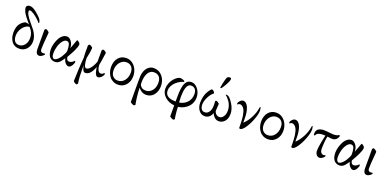

<svg xmlns="http://www.w3.org/2000/svg" viewBox="0 -1767 6187 3050"><g transform="rotate(20 3094.0 -241.5)"><path d="M41 -200.2Q41 -250.5 51 -289.1Q61 -327.6 80.1 -353Q99.1 -378.4 118.7 -393.8Q138.2 -409.2 164.1 -421.9Q166 -421.9 176.8 -420.9Q187.5 -419.9 192.1 -419.4Q196.8 -418.9 205.3 -417.5Q213.9 -416 220.2 -413.8Q226.6 -411.6 231.9 -408.2Q223.6 -418.5 198.2 -448.7Q172.9 -479 163.1 -491.2Q153.3 -503.4 135 -529.1Q116.7 -554.7 109.1 -570.8Q101.6 -586.9 94.7 -608.6Q87.9 -630.4 87.9 -649.9Q87.9 -666 108.2 -679.9Q128.4 -693.8 159.2 -689.9Q205.1 -684.1 270.8 -628.9Q336.4 -573.7 356.9 -541Q374 -512.7 374 -493.2Q374 -491.2 371.8 -488Q369.6 -484.9 367.2 -482.7Q364.7 -480.5 363.8 -481.9Q350.1 -502 315.9 -534.4Q281.7 -566.9 238.8 -595.5Q195.8 -624 169.9 -624Q152.8 -624 152.8 -606.9Q152.8 -576.2 173.8 -540Q194.8 -503.9 250 -438Q303.7 -375 321.3 -350.1Q383.8 -261.7 383.8 -178.2Q383.8 -101.6 337.6 -47.9Q291.5 5.9 210.9 5.9Q172.4 5.9 141.6 -8.5Q110.8 -22.9 92.5 -45.2Q74.2 -67.4 62.3 -95.9Q50.3 -124.5 45.7 -150.1Q41 -175.8 41 -200.2ZM92.8 -168.9Q92.8 -113.3 116.9 -80.1Q141.1 -46.9 190.9 -46.9Q243.7 -46.9 282.7 -91.6Q321.8 -136.2 321.8 -216.8Q321.8 -303.7 252.9 -376Q214.8 -376 177.7 -347.2Q140.6 -318.4 116.7 -269.8Q92.8 -221.2 92.8 -168.9Z M489.7 -88.9V-416Q502 -433.1 514.6 -433.1Q521 -433.1 544.4 -417.5Q567.9 -401.9 567.9 -392.1Q565.4 -354.5 560.1 -295.9Q554.7 -237.3 551.8 -194.1Q548.8 -150.9 548.8 -106Q548.8 -57.1 596.7 -57.1Q616.2 -57.1 625 -62Q631.8 -56.6 631.8 -47.9Q627 -35.6 601.8 -16.4Q576.7 2.9 548.8 2.9Q520.5 2.9 505.1 -20.5Q489.7 -43.9 489.7 -88.9Z M690.4 -163.1Q690.4 -186.5 696.3 -219.2Q702.1 -252 715.8 -290.5Q729.5 -329.1 748.8 -361.3Q768.1 -393.6 799.1 -415.3Q830.1 -437 866.2 -437Q906.2 -437 940.9 -391.1Q975.6 -345.2 975.6 -278.8Q991.2 -317.9 1011.7 -374.5Q1032.2 -431.2 1034.2 -436Q1048.8 -436 1069.6 -418.5Q1090.3 -400.9 1090.3 -381.8Q1090.3 -346.7 1052.2 -266.1Q1041.5 -244.1 1023.4 -210.7Q1005.4 -177.2 992.2 -155.3L979.5 -132.8Q986.3 -95.2 999.3 -83.5Q1012.2 -71.8 1034.2 -71.8Q1057.1 -71.8 1082.3 -88.9Q1107.4 -106 1112.3 -117.2Q1117.7 -115.2 1121.6 -107.2Q1125.5 -99.1 1125.5 -94.2Q1125.5 -90.3 1119.9 -75.7Q1114.3 -61 1104.7 -43Q1095.2 -24.9 1079.3 -11Q1063.5 2.9 1046.4 2.9Q1015.6 2.9 988.5 -31Q961.4 -64.9 957.5 -103Q917.5 -45.9 902.3 -29.8Q866.2 8.8 820.3 8.8Q759.3 8.8 724.9 -34.9Q690.4 -78.6 690.4 -163.1ZM750.5 -115.2Q750.5 -72.3 763.4 -51Q776.4 -29.8 794.4 -29.8Q818.8 -29.8 847.2 -54.7Q875.5 -79.6 896.2 -112.3Q917 -145 931.2 -175.5Q945.3 -206.1 945.3 -219.2Q945.3 -252.9 943.4 -276.6Q941.4 -300.3 935.3 -323.2Q929.2 -346.2 916.5 -357.7Q903.8 -369.1 884.3 -369.1Q847.2 -369.1 815.4 -326.9Q783.7 -284.7 767.1 -226.8Q750.5 -168.9 750.5 -115.2Z M1207.5 189.9Q1207.5 157.7 1214.1 10Q1220.7 -137.7 1228.5 -204.1Q1228.5 -216.3 1226.3 -251.5Q1224.1 -286.6 1224.1 -297.9Q1224.1 -299.3 1224.4 -324Q1224.6 -348.6 1224.6 -374.3Q1224.6 -399.9 1224.1 -417Q1236.8 -437 1248.5 -437Q1257.3 -437 1279.3 -422.9Q1301.3 -408.7 1301.3 -399.9Q1301.3 -353 1278.3 -246.1L1273.4 -223.1Q1273.4 -157.2 1286.1 -110.6Q1298.8 -64 1324.2 -64Q1349.6 -64 1376.5 -90.6Q1403.3 -117.2 1422.6 -152.6Q1441.9 -188 1455.6 -227.1V-297.9Q1455.6 -299.3 1455.8 -324Q1456.1 -348.6 1456.1 -374.3Q1456.1 -399.9 1455.6 -417Q1465.8 -433.6 1474.1 -436Q1476.6 -437 1479.5 -437Q1488.3 -437 1510.3 -422.9Q1532.2 -408.7 1532.2 -399.9Q1532.2 -390.1 1509.3 -246.1L1499.5 -194.8Q1499.5 -139.2 1517.8 -102.5Q1536.1 -65.9 1569.3 -65.9Q1596.7 -65.9 1620.1 -96.2Q1623.5 -96.2 1627.9 -88.6Q1632.3 -81.1 1632.3 -76.2Q1622.1 -43 1595.7 -19.5Q1569.3 3.9 1539.6 3.9Q1522.9 3.4 1509.8 -14.9Q1496.6 -33.2 1489.5 -60.1Q1482.4 -86.9 1478.8 -107.2Q1475.1 -127.4 1474.1 -142.1Q1466.3 -123.5 1460.9 -111.6Q1455.6 -99.6 1446.3 -82Q1437 -64.5 1429.2 -53.2Q1421.4 -42 1410.2 -29.1Q1398.9 -16.1 1387.5 -8.5Q1376 -1 1361.3 3.9Q1346.7 8.8 1330.6 8.8Q1315.9 8.8 1304 -3.4Q1292 -15.6 1284.9 -35.6Q1277.8 -55.7 1273.9 -70.6Q1270 -85.4 1267.6 -101.1Q1268.1 -97.7 1267.6 -41.3Q1267.1 15.1 1270.8 85Q1274.4 154.8 1284.2 207Q1273.9 223.6 1265.6 226.1Q1263.2 227.1 1260.3 227.1Q1251.5 227.1 1229.5 212.9Q1207.5 198.7 1207.5 189.9Z M1686 -221.2Q1686 -319.3 1736.3 -378.2Q1786.6 -437 1870.1 -437Q1926.8 -437 1972.7 -403.8Q2018.6 -370.6 2043.7 -316.9Q2068.8 -263.2 2068.8 -201.2Q2068.8 -112.8 2017.3 -53Q1965.8 6.8 1883.8 6.8Q1837.4 6.8 1799.1 -12.7Q1760.7 -32.2 1736.6 -64.7Q1712.4 -97.2 1699.2 -137.5Q1686 -177.7 1686 -221.2ZM1741.2 -189Q1741.2 -121.1 1774.9 -87.2Q1808.6 -53.2 1857.9 -53.2Q1925.8 -53.2 1969 -107.2Q2012.2 -161.1 2012.2 -243.2Q2012.2 -305.2 1979.7 -340.1Q1947.3 -375 1894 -375Q1849.6 -375 1814.2 -348.6Q1778.8 -322.3 1760 -280Q1741.2 -237.8 1741.2 -189Z M2171.9 191.9Q2169.9 -225.1 2172.9 -252Q2183.6 -341.8 2227.8 -389.4Q2272 -437 2333 -437Q2421.9 -437 2478.8 -369.9Q2535.6 -302.7 2535.6 -206.1Q2535.6 -113.8 2486.6 -54Q2437.5 5.9 2360.8 5.9Q2314.5 5.9 2279.1 -17.1Q2243.7 -40 2226.1 -66.9Q2226.1 4.9 2237.8 97.9Q2249.5 190.9 2256.8 210.9Q2244.6 228 2231.9 228Q2224.6 228 2198.2 214.8Q2171.9 201.7 2171.9 191.9ZM2225.1 -164.1Q2225.1 -124 2229 -116.2Q2234.4 -104.5 2240.5 -96.2Q2246.6 -87.9 2258.3 -77.6Q2270 -67.4 2289.6 -61.8Q2309.1 -56.2 2335 -56.2Q2392.1 -56.2 2435.5 -106.2Q2479 -156.2 2479 -240.2Q2479 -272.5 2471.2 -297.1Q2463.4 -321.8 2451.4 -336.2Q2439.5 -350.6 2423.1 -359.6Q2406.7 -368.7 2391.8 -371.8Q2377 -375 2360.8 -375Q2324.7 -375 2297.4 -356.4Q2270 -337.9 2254.9 -306.6Q2239.7 -275.4 2232.4 -239.5Q2225.1 -203.6 2225.1 -164.1Z M2613.8 -193.8Q2613.8 -240.7 2632.3 -286.4Q2650.9 -332 2677.5 -363Q2704.1 -394 2732.7 -413.1Q2761.2 -432.1 2781.7 -432.1Q2806.6 -432.1 2833.7 -421.1Q2860.8 -410.2 2860.8 -393.1Q2835 -390.6 2801 -372.8Q2767.1 -355 2734.9 -327.6Q2702.6 -300.3 2680.7 -260.3Q2658.7 -220.2 2658.7 -178.2Q2658.7 -116.2 2703.6 -86.2Q2748.5 -56.2 2829.6 -56.2H2837.9V-141.1Q2837.9 -293.5 2869.1 -362.8Q2900.4 -432.1 2972.7 -432.1Q3033.2 -432.1 3081.5 -370.8Q3129.9 -309.6 3129.9 -226.1Q3129.9 -182.6 3115.2 -144.8Q3100.6 -106.9 3077.1 -80.3Q3053.7 -53.7 3023.4 -33.7Q2993.2 -13.7 2962.2 -2.9Q2931.2 7.8 2900.9 11.2Q2902.3 64 2909.7 129.9Q2917 195.8 2922.9 210.9Q2910.6 228 2897.5 228Q2890.1 228 2864 214.8Q2837.9 201.7 2837.9 191.9V9.8Q2741.7 0.5 2677.7 -57.1Q2613.8 -114.7 2613.8 -193.8ZM2890.6 -162.1Q2890.6 -136.2 2894.5 -60.1Q2926.8 -63 2958.3 -77.4Q2989.7 -91.8 3017.1 -116.5Q3044.4 -141.1 3061.5 -179.9Q3078.6 -218.8 3078.6 -265.1Q3078.6 -318.4 3054.7 -348.1Q3030.8 -377.9 2983.9 -377.9Q2957.5 -377.9 2938.5 -359.4Q2919.4 -340.8 2909.4 -308.6Q2899.4 -276.4 2895 -240.2Q2890.6 -204.1 2890.6 -162.1Z M3428.2 -508.8Q3428.2 -518.6 3442.6 -583.5Q3457 -648.4 3470.2 -686Q3473.1 -693.8 3488.3 -702.4Q3503.4 -710.9 3516.6 -710.9Q3542.5 -710.9 3542.5 -688Q3542.5 -665.5 3519 -619.4Q3495.6 -573.2 3471.9 -537.6Q3448.2 -502 3443.4 -500H3440.4Q3437 -500 3432.6 -502.7Q3428.2 -505.4 3428.2 -508.8ZM3210.4 -173.8Q3210.4 -226.6 3221.9 -274.2Q3233.4 -321.8 3251 -353.5Q3268.6 -385.3 3284.4 -405.3Q3300.3 -425.3 3313.5 -435.1Q3325.7 -435.1 3343.3 -421.9Q3365.2 -404.3 3365.2 -386.2Q3365.2 -385.3 3364.5 -383.8Q3363.8 -382.3 3362.1 -380.9Q3360.4 -379.4 3358.9 -377.9Q3357.4 -376.5 3354.7 -374.3Q3352.1 -372.1 3350.6 -371.1Q3314.5 -340.8 3283 -276.6Q3251.5 -212.4 3251.5 -155.8Q3251.5 -111.3 3270.8 -82.3Q3290 -53.2 3327.6 -53.2Q3363.8 -53.2 3387.5 -76.9Q3411.1 -100.6 3420.2 -133.1Q3429.2 -165.5 3429.2 -204.1Q3429.2 -250.5 3425.3 -272.9Q3432.1 -288.1 3442.4 -288.1Q3452.6 -288.1 3473.4 -274.4Q3494.1 -260.7 3495.6 -253.9Q3495.6 -245.1 3491.9 -200.9Q3488.3 -156.7 3488.3 -141.1Q3488.3 -127.4 3496.8 -109.6Q3505.4 -91.8 3525.1 -76.4Q3544.9 -61 3570.3 -61Q3602.5 -61 3625.2 -83.3Q3647.9 -105.5 3657.7 -136.5Q3667.5 -167.5 3667.5 -203.1Q3667.5 -244.1 3653.8 -283.7Q3640.1 -323.2 3620.1 -351.3Q3600.1 -379.4 3582 -397.9Q3564 -416.5 3550.3 -424.8Q3550.3 -434.1 3555.7 -434.1Q3583.5 -432.6 3599.6 -421.9Q3616.2 -409.7 3636.7 -384.8Q3657.2 -359.9 3677.7 -326.4Q3698.2 -293 3711.9 -250.7Q3725.6 -208.5 3725.6 -169.9Q3725.6 -85.9 3684.3 -40.5Q3643.1 4.9 3585.4 4.9Q3563 4.9 3542.5 -4.6Q3522 -14.2 3507.6 -29.1Q3493.2 -43.9 3483.6 -59.6Q3474.1 -75.2 3470.2 -89.8Q3433.1 5.9 3349.6 5.9Q3286.1 5.9 3248.3 -46.4Q3210.4 -98.6 3210.4 -173.8Z M3768.1 -372.1Q3784.2 -406.2 3810.1 -423.6Q3835.9 -440.9 3865.2 -432.1Q3890.6 -424.8 3909.9 -399.4Q3929.2 -374 3940.2 -338.6Q3951.2 -303.2 3956.5 -265.1Q3961.9 -227.1 3961.9 -188Q3961.9 -168.5 3962.4 -141.8Q3962.9 -115.2 3962.9 -110.8Q3962.9 -109.9 3964.6 -109.6Q3966.3 -109.4 3967.3 -109.9Q4028.3 -169.4 4070.8 -254.2Q4113.3 -338.9 4124 -421.9Q4125 -425.8 4127.7 -430.9Q4130.4 -436 4132.3 -436Q4134.8 -436 4138.2 -427.5Q4141.6 -418.9 4144.3 -403.6Q4147 -388.2 4147 -372.1Q4147 -319.8 4114.3 -230.5Q4081.5 -141.1 4033 -68.6Q3984.4 3.9 3946.3 3.9Q3942.9 3.9 3936.5 -0.7Q3930.2 -5.4 3930.2 -9.8Q3930.2 -47.9 3929.4 -76.4Q3928.7 -105 3926.5 -141.6Q3924.3 -178.2 3920.2 -205.3Q3916 -232.4 3908.4 -261Q3900.9 -289.6 3890.4 -309.1Q3879.9 -328.6 3864.3 -343.5Q3848.6 -358.4 3829.1 -363.8Q3814.5 -367.7 3798.8 -361.1Q3783.2 -354.5 3774.9 -346.2Q3771.5 -346.2 3769 -356.7Q3766.6 -367.2 3768.1 -372.1Z M4222.7 -221.2Q4222.7 -319.3 4272.9 -378.2Q4323.2 -437 4406.7 -437Q4463.4 -437 4509.3 -403.8Q4555.2 -370.6 4580.3 -316.9Q4605.5 -263.2 4605.5 -201.2Q4605.5 -112.8 4554 -53Q4502.4 6.8 4420.4 6.8Q4374 6.8 4335.7 -12.7Q4297.4 -32.2 4273.2 -64.7Q4249 -97.2 4235.8 -137.5Q4222.7 -177.7 4222.7 -221.2ZM4277.8 -189Q4277.8 -121.1 4311.5 -87.2Q4345.2 -53.2 4394.5 -53.2Q4462.4 -53.2 4505.6 -107.2Q4548.8 -161.1 4548.8 -243.2Q4548.8 -305.2 4516.4 -340.1Q4483.9 -375 4430.7 -375Q4386.2 -375 4350.8 -348.6Q4315.4 -322.3 4296.6 -280Q4277.8 -237.8 4277.8 -189Z M4648.4 -372.1Q4664.6 -406.2 4690.4 -423.6Q4716.3 -440.9 4745.6 -432.1Q4771 -424.8 4790.3 -399.4Q4809.6 -374 4820.6 -338.6Q4831.5 -303.2 4836.9 -265.1Q4842.3 -227.1 4842.3 -188Q4842.3 -168.5 4842.8 -141.8Q4843.3 -115.2 4843.3 -110.8Q4843.3 -109.9 4845 -109.6Q4846.7 -109.4 4847.7 -109.9Q4908.7 -169.4 4951.2 -254.2Q4993.7 -338.9 5004.4 -421.9Q5005.4 -425.8 5008.1 -430.9Q5010.7 -436 5012.7 -436Q5015.1 -436 5018.6 -427.5Q5022 -418.9 5024.7 -403.6Q5027.3 -388.2 5027.3 -372.1Q5027.3 -319.8 4994.6 -230.5Q4961.9 -141.1 4913.3 -68.6Q4864.7 3.9 4826.7 3.9Q4823.2 3.9 4816.9 -0.7Q4810.5 -5.4 4810.5 -9.8Q4810.5 -47.9 4809.8 -76.4Q4809.1 -105 4806.9 -141.6Q4804.7 -178.2 4800.5 -205.3Q4796.4 -232.4 4788.8 -261Q4781.2 -289.6 4770.8 -309.1Q4760.3 -328.6 4744.6 -343.5Q4729 -358.4 4709.5 -363.8Q4694.8 -367.7 4679.2 -361.1Q4663.6 -354.5 4655.3 -346.2Q4651.9 -346.2 4649.4 -356.7Q4647 -367.2 4648.4 -372.1Z M5081.1 -335.9Q5081.1 -360.4 5090.1 -378.7Q5099.1 -397 5112.5 -407.2Q5126 -417.5 5144 -423.8Q5162.1 -430.2 5177 -432.1Q5191.9 -434.1 5207 -434.1Q5239.7 -434.1 5296.4 -427.5Q5353 -420.9 5366.2 -420.9Q5434.1 -420.9 5459 -443.8Q5463.4 -443.8 5470 -441.2Q5476.6 -438.5 5477.1 -435.1Q5477.1 -431.6 5474.9 -423.3Q5472.7 -415 5465.6 -401.6Q5458.5 -388.2 5448.2 -376.7Q5438 -365.2 5419.2 -356.7Q5400.4 -348.1 5377 -348.1Q5367.2 -348.1 5355.5 -349.4Q5343.8 -350.6 5325.4 -353Q5307.1 -355.5 5294.9 -356.9Q5286.1 -325.2 5280.5 -260.5Q5274.9 -195.8 5274.9 -147.9Q5274.9 -101.1 5293.2 -80.6Q5311.5 -60.1 5333 -60.1Q5352.1 -60.1 5365.2 -68.8Q5371.1 -64.5 5371.1 -54.2Q5371.1 -49.3 5360.8 -36.1Q5350.6 -22.9 5329.8 -10Q5309.1 2.9 5287.1 2.9Q5257.8 2.9 5236.3 -23.9Q5214.8 -50.8 5214.8 -87.9Q5214.8 -104.5 5216.3 -124Q5217.8 -143.6 5221.4 -167.2Q5225.1 -190.9 5227.5 -207.5Q5230 -224.1 5235.8 -252.2Q5241.7 -280.3 5243.7 -290.5Q5245.6 -300.8 5252 -329.6Q5258.3 -358.4 5258.8 -359.9Q5234.4 -361.8 5226.1 -361.8Q5186.5 -361.8 5161.1 -355.2Q5135.7 -348.6 5122.6 -336.9Q5109.4 -325.2 5100.1 -306.2Q5095.2 -301.3 5085 -305.2Q5081.1 -314.9 5081.1 -335.9Z M5499.5 -163.1Q5499.5 -186.5 5505.4 -219.2Q5511.2 -252 5524.9 -290.5Q5538.6 -329.1 5557.9 -361.3Q5577.1 -393.6 5608.2 -415.3Q5639.2 -437 5675.3 -437Q5715.3 -437 5750 -391.1Q5784.7 -345.2 5784.7 -278.8Q5800.3 -317.9 5820.8 -374.5Q5841.3 -431.2 5843.3 -436Q5857.9 -436 5878.7 -418.5Q5899.4 -400.9 5899.4 -381.8Q5899.4 -346.7 5861.3 -266.1Q5850.6 -244.1 5832.5 -210.7Q5814.5 -177.2 5801.3 -155.3L5788.6 -132.8Q5795.4 -95.2 5808.3 -83.5Q5821.3 -71.8 5843.3 -71.8Q5866.2 -71.8 5891.4 -88.9Q5916.5 -106 5921.4 -117.2Q5926.8 -115.2 5930.7 -107.2Q5934.6 -99.1 5934.6 -94.2Q5934.6 -90.3 5929 -75.7Q5923.3 -61 5913.8 -43Q5904.3 -24.9 5888.4 -11Q5872.6 2.9 5855.5 2.9Q5824.7 2.9 5797.6 -31Q5770.5 -64.9 5766.6 -103Q5726.6 -45.9 5711.4 -29.8Q5675.3 8.8 5629.4 8.8Q5568.4 8.8 5533.9 -34.9Q5499.5 -78.6 5499.5 -163.1ZM5559.6 -115.2Q5559.6 -72.3 5572.5 -51Q5585.4 -29.8 5603.5 -29.8Q5627.9 -29.8 5656.2 -54.7Q5684.6 -79.6 5705.3 -112.3Q5726.1 -145 5740.2 -175.5Q5754.4 -206.1 5754.4 -219.2Q5754.4 -252.9 5752.4 -276.6Q5750.5 -300.3 5744.4 -323.2Q5738.3 -346.2 5725.6 -357.7Q5712.9 -369.1 5693.4 -369.1Q5656.2 -369.1 5624.5 -326.9Q5592.8 -284.7 5576.2 -226.8Q5559.6 -168.9 5559.6 -115.2Z M6028.3 -88.9V-416Q6040.5 -433.1 6053.2 -433.1Q6059.6 -433.1 6083 -417.5Q6106.4 -401.9 6106.4 -392.1Q6104 -354.5 6098.6 -295.9Q6093.3 -237.3 6090.3 -194.1Q6087.4 -150.9 6087.4 -106Q6087.4 -57.1 6135.3 -57.1Q6154.8 -57.1 6163.6 -62Q6170.4 -56.6 6170.4 -47.9Q6165.5 -35.6 6140.4 -16.4Q6115.2 2.9 6087.4 2.9Q6059.1 2.9 6043.7 -20.5Q6028.3 -43.9 6028.3 -88.9Z"/></g></svg>

Font: Crimson
Style: Roman
Weight: 400
Version: Version 0.8